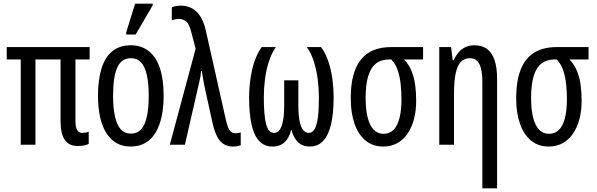

<svg xmlns="http://www.w3.org/2000/svg" viewBox="-20 -796 3281 1056"><path d="M408 7Q359 7 336 -27Q313 -61 313 -131V-469H175V0H94V-469H17V-537H473V-469H395V-132Q395 -96 404.5 -80.5Q414 -65 433 -65Q441 -65 450.5 -66.5Q460 -68 468 -72V-5Q458 1 442 4Q426 7 408 7Z M880 -269Q880 -206 869 -155Q858 -104 836 -67Q814 -30 779.5 -10Q745 10 698 10Q653 10 619.5 -10Q586 -30 563.5 -66.5Q541 -103 530 -154.5Q519 -206 519 -269Q519 -358 538.5 -420Q558 -482 598 -514.5Q638 -547 700 -547Q757 -547 797.5 -515.5Q838 -484 859 -422.5Q880 -361 880 -269ZM602 -269Q602 -201 612.5 -154.5Q623 -108 644.5 -84.5Q666 -61 700 -61Q734 -61 755.5 -84Q777 -107 787.5 -153.5Q798 -200 798 -269Q798 -338 787.5 -384Q777 -430 755.5 -453Q734 -476 700 -476Q648 -476 625 -424.5Q602 -373 602 -269ZM674 -606V-617L723 -776H820V-767L726 -606Z M1261 10Q1231 10 1209.5 -4Q1188 -18 1173.5 -46.5Q1159 -75 1149 -119L1109 -301Q1106 -314 1103.5 -327Q1101 -340 1098.5 -353.5Q1096 -367 1094 -380Q1092 -393 1090 -405H1086Q1085 -390 1082.5 -375Q1080 -360 1076 -345L997 0H914L1056 -528L1031 -623Q1020 -667 1002 -679.5Q984 -692 965 -692Q955 -692 943.5 -689.5Q932 -687 925 -685V-757Q932 -759 940 -761Q948 -763 957.5 -764Q967 -765 976 -765Q1004 -765 1030.5 -753Q1057 -741 1078.5 -711Q1100 -681 1112 -628L1223 -134Q1229 -109 1235.5 -93Q1242 -77 1252 -70Q1262 -63 1275 -63Q1283 -63 1290.5 -64.5Q1298 -66 1304 -68V3Q1298 5 1291 7Q1284 9 1276.5 9.5Q1269 10 1261 10Z M1479 10Q1433 10 1404.5 -21.5Q1376 -53 1363 -113.5Q1350 -174 1350 -260Q1350 -334 1365.5 -407.5Q1381 -481 1419 -537H1497Q1474 -504 1459 -458Q1444 -412 1437.5 -361Q1431 -310 1431 -261Q1431 -162 1443.5 -113.5Q1456 -65 1487 -65Q1506 -65 1518 -81.5Q1530 -98 1536.5 -131.5Q1543 -165 1543 -215V-354H1621V-215Q1621 -164 1627.5 -131Q1634 -98 1646.5 -82Q1659 -66 1678 -65Q1698 -65 1710.5 -86.5Q1723 -108 1728.5 -151.5Q1734 -195 1734 -260Q1734 -308 1727.5 -359Q1721 -410 1706.5 -456.5Q1692 -503 1668 -537H1746Q1772 -501 1787 -455Q1802 -409 1808.5 -359Q1815 -309 1815 -260Q1815 -174 1801 -113.5Q1787 -53 1758 -21.5Q1729 10 1683 10Q1645 10 1619.5 -14Q1594 -38 1583 -81H1581Q1574 -52 1560.5 -31.5Q1547 -11 1526.5 -0.5Q1506 10 1479 10Z M2088 10Q2030 10 1990 -23.5Q1950 -57 1929.5 -116.5Q1909 -176 1909 -255Q1909 -350 1933.5 -412.5Q1958 -475 2007.5 -506Q2057 -537 2132 -537H2307V-469H2202Q2230 -440 2244 -404.5Q2258 -369 2263.5 -328.5Q2269 -288 2269 -243Q2269 -186 2256.5 -139.5Q2244 -93 2220.5 -59.5Q2197 -26 2163.5 -8Q2130 10 2088 10ZM2089 -60Q2122 -60 2144 -81.5Q2166 -103 2177 -146Q2188 -189 2188 -251Q2188 -290 2184 -330Q2180 -370 2168.5 -406.5Q2157 -443 2132 -469H2121Q2077 -469 2048 -446.5Q2019 -424 2005 -377Q1991 -330 1991 -258Q1991 -194 2002 -150Q2013 -106 2035 -83Q2057 -60 2089 -60Z M2633 240V-348Q2633 -411 2616.5 -443.5Q2600 -476 2565 -476Q2534 -476 2514.5 -455.5Q2495 -435 2486 -391.5Q2477 -348 2477 -279V0H2396V-537H2461L2470 -464H2475Q2487 -491 2503.5 -509.5Q2520 -528 2541.5 -537.5Q2563 -547 2588 -547Q2632 -547 2659.5 -526Q2687 -505 2700.5 -464Q2714 -423 2714 -364V240Z M2998 10Q2940 10 2900 -23.5Q2860 -57 2839.5 -116.5Q2819 -176 2819 -255Q2819 -350 2843.5 -412.5Q2868 -475 2917.5 -506Q2967 -537 3042 -537H3217V-469H3112Q3140 -440 3154 -404.5Q3168 -369 3173.5 -328.5Q3179 -288 3179 -243Q3179 -186 3166.5 -139.5Q3154 -93 3130.5 -59.5Q3107 -26 3073.5 -8Q3040 10 2998 10ZM2999 -60Q3032 -60 3054 -81.5Q3076 -103 3087 -146Q3098 -189 3098 -251Q3098 -290 3094 -330Q3090 -370 3078.5 -406.5Q3067 -443 3042 -469H3031Q2987 -469 2958 -446.5Q2929 -424 2915 -377Q2901 -330 2901 -258Q2901 -194 2912 -150Q2923 -106 2945 -83Q2967 -60 2999 -60Z"/></svg>

Font: Noto Sans ExtraCondensed
Style: Regular
Weight: 400
Width: 2
Designer: Monotype Design Team
Foundry: Monotype Imaging Inc.
Version: Version 2.013